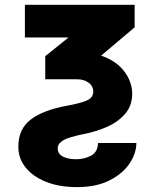

<svg xmlns="http://www.w3.org/2000/svg" viewBox="-20 -548 627 781"><path d="M81.3 -528.4H527.7V-436.8L391.3 -321.7Q452.1 -301.1 484.7 -258.7Q517.4 -216.3 517.8 -166.5Q517.4 -116.5 487.7 -83.5Q458.1 -50.4 413.9 -31.4Q369.7 -12.4 325.3 -3.6Q257.8 9.6 236.2 23.3Q214.5 36.9 214.8 54.7Q214.5 78.1 236 89Q257.5 99.8 289.1 99.8Q321.4 99.8 349.3 85.9Q377.1 72.1 378.9 33.7H534.8Q534.4 76 506.7 117.4Q479 158.7 425.2 185.9Q371.4 213.1 293.3 213.1Q220.5 213.1 166.7 191.4Q112.9 169.7 83.6 132.6Q54.3 95.5 54.7 48.7Q54.3 -23.1 105.1 -61.8Q155.9 -100.5 254.3 -118.3Q310.4 -128.6 334.7 -139.9Q359 -151.3 359.4 -175.1Q359 -198.5 340 -212Q321 -225.5 293.7 -225.5H164.1V-319.6L258.9 -395.6H81.3Z"/></svg>

Font: Inter UI Extra Bold
Style: Regular
Weight: 800
Designer: Rasmus Andersson
Foundry: rsms
Version: 3.2;8d6f07862